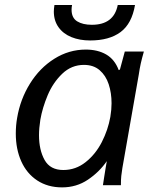

<svg xmlns="http://www.w3.org/2000/svg" viewBox="-20 -762 640 790"><path d="M45 -212.5Q45 -246 50.5 -277Q63.5 -354 103.5 -418.2Q143.5 -482.5 203.5 -520.2Q263.5 -558 333 -558Q382 -558 417 -537.8Q452 -517.5 468.5 -473.5L473.5 -476L493.5 -550H572Q564 -522 559.2 -500.8Q554.5 -479.5 551 -455L483.5 -70.5Q480.5 -52 479 -38Q477.5 -24 477.5 0H403.5Q405.5 -14.5 408.5 -32.5Q411.5 -50.5 414.5 -70L419.5 -99Q388.5 -54 341.5 -22.5Q294.5 9 235.5 9Q176.5 9 133.2 -19.5Q90 -48 67.5 -98.2Q45 -148.5 45 -212.5ZM434 -281Q439 -311 439 -337Q439 -380 427.2 -415.5Q415.5 -451 390.2 -473Q365 -495 325.5 -495Q274 -495 236 -458.5Q198 -422 176.2 -370.2Q154.5 -318.5 146 -269.5Q140.5 -234.5 140.5 -206Q140.5 -145 163.5 -103.8Q186.5 -62.5 240.5 -62.5Q291.5 -62.5 332.2 -94.8Q373 -127 398.8 -177.2Q424.5 -227.5 434 -281ZM201.5 -714.5Q201.5 -725.5 204 -741.5H276.5Q274.5 -732 274.5 -722Q274.5 -688.5 297.5 -674.2Q320.5 -660 358 -660Q448.5 -660 464.5 -741.5H535.5Q522.5 -664.5 476 -630Q429.5 -595.5 351 -595.5Q308 -595.5 274 -609.2Q240 -623 220.8 -650Q201.5 -677 201.5 -714.5Z"/></svg>

Font: JuliaMono
Style: Italic
Weight: 400
Italic angle: -9°
Monospace: yes
Designer: cormullion
Foundry: corm
Version: Version 0.057; ttfautohint (v1.8.4)